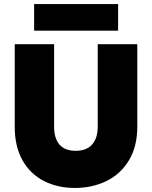

<svg xmlns="http://www.w3.org/2000/svg" viewBox="-20 -924 752 951"><path d="M248 -705V-296Q248 -239 274.5 -208Q301 -177 355 -177Q409 -177 436.5 -208.5Q464 -240 464 -296V-705H660V-296Q660 -199 619 -130.5Q578 -62 507.5 -27.5Q437 7 351 7Q265 7 197.5 -27.5Q130 -62 91.5 -130Q53 -198 53 -296V-705ZM565 -904V-772H149V-904Z"/></svg>

Font: Fz Poppins ExtBd
Style: Regular
Weight: 800
Designer: Ninad Kale (Devanagari), Jonny Pinhorn (Latin)
Foundry: Indian Type Foundry
Version: Vit hóa bi Vntype.Com & FontZin.Com